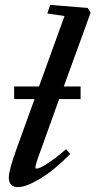

<svg xmlns="http://www.w3.org/2000/svg" viewBox="-20 -745 386 776"><path d="M52.7 11.2Q15.6 11.2 15.6 -27.8Q15.6 -57.6 47.4 -144.5L119.6 -344.7H37.1V-395.5H137.7L240.7 -680.2L171.4 -690.4L182.6 -725.1L334.5 -712.9L346.2 -693.4L237.8 -395.5H305.7V-344.7H219.2L147 -144Q123 -80.6 123 -67.4Q123 -63.5 127.9 -63.5Q133.8 -63.5 147 -69.6Q160.2 -75.7 187.5 -94.7Q214.8 -113.8 247.1 -142.1L263.7 -122.6Q201.7 -59.1 144 -23.9Q86.4 11.2 52.7 11.2Z"/></svg>

Font: Elstob 6pt SemiBold
Style: Italic
Weight: 600
Italic angle: -20°
Designer: Peter S. Baker
Version: Version 1.015